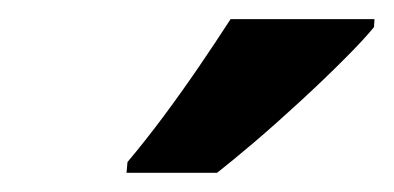

<svg xmlns="http://www.w3.org/2000/svg" viewBox="-20 -786 410 200"><path d="M111.8 -606 112.8 -617.2Q131.3 -639.2 150.4 -664.8Q169.4 -690.4 187.3 -716.6Q205.1 -742.7 220.2 -766.1H370.1L369.6 -757.8Q358.9 -744.6 338.1 -723.9Q317.4 -703.1 292.7 -680.4Q268.1 -657.7 244.9 -637.9Q221.7 -618.2 206.1 -606Z"/></svg>

Font: Open Sans SemiCondensed
Style: Bold Italic
Weight: 700
Width: 4
Italic angle: -12°
Designer: Monotype Design Team
Foundry: Monotype Imaging Inc.
Version: Version 3.003